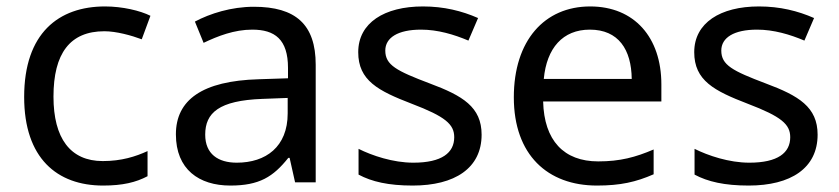

<svg xmlns="http://www.w3.org/2000/svg" viewBox="-20 -566 2603 596"><path d="M300 10C361 10 402 0 438 -19V-97C401 -80 357 -66 299 -66C198 -66 146 -137 146 -266C146 -400 197 -469 304 -469C341 -469 388 -456 420 -444L447 -517C415 -533 360 -546 306 -546C162 -546 55 -463 55 -265C55 -75 157 10 300 10Z M768 -545C698 -545 632 -524 585 -499L612 -433C656 -454 707 -474 763 -474C833 -474 874 -444 874 -355V-323L783 -320C608 -315 526 -256 526 -149C526 -40 598 10 695 10C785 10 828 -17 875 -76H879L896 0H960V-365C960 -490 898 -545 768 -545ZM794 -259 873 -262V-214C873 -110 805 -61 715 -61C657 -61 617 -88 617 -148C617 -216 660 -254 794 -259Z M1475 -148C1475 -234 1416 -269 1314 -307C1211 -346 1176 -364 1176 -409C1176 -449 1215 -474 1287 -474C1339 -474 1389 -459 1434 -440L1464 -510C1414 -532 1358 -546 1293 -546C1173 -546 1092 -495 1092 -404C1092 -316 1154 -284 1258 -244C1363 -204 1390 -180 1390 -140C1390 -92 1352 -61 1263 -61C1200 -61 1135 -83 1093 -104V-24C1134 -2 1186 10 1261 10C1392 10 1475 -44 1475 -148Z M1812 -546C1670 -546 1575 -440 1575 -264C1575 -85 1680 10 1833 10C1906 10 1954 -1 2009 -25V-102C1953 -78 1905 -65 1837 -65C1730 -65 1669 -130 1666 -251H2033V-304C2033 -450 1949 -546 1812 -546ZM1811 -474C1900 -474 1940 -412 1941 -321H1668C1677 -417 1727 -474 1811 -474Z M2518 -148C2518 -234 2459 -269 2357 -307C2254 -346 2219 -364 2219 -409C2219 -449 2258 -474 2330 -474C2382 -474 2432 -459 2477 -440L2507 -510C2457 -532 2401 -546 2336 -546C2216 -546 2135 -495 2135 -404C2135 -316 2197 -284 2301 -244C2406 -204 2433 -180 2433 -140C2433 -92 2395 -61 2306 -61C2243 -61 2178 -83 2136 -104V-24C2177 -2 2229 10 2304 10C2435 10 2518 -44 2518 -148Z"/></svg>

Font: Noto Sans EgyptHiero
Style: Regular
Weight: 400
Designer: Monotype Design Team
Foundry: Monotype Imaging Inc.
Version: Version 2.002